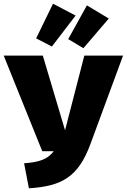

<svg xmlns="http://www.w3.org/2000/svg" viewBox="-40 -996 684 1036"><path d="M246 -976 155 -789 240 -745 368 -912ZM429 -967 328 -785 410 -736 547 -896ZM624 -696H415L311 -293L191 -696H-20L188 -180H250C217 -137 174 -121 90 -115L116 20C291 9 382 -39 448 -219Z"/></svg>

Font: Fira Sans Heavy
Style: Regular
Weight: 900
Designer: bBox Type GmbH & Carrois Corporate GbR & Edenspiekermann AG
Foundry: bBox Type GmbH & Carrois Corporate GbR & Edenspiekermann AG
Version: Version 4.300;PS 004.300;hotconv 1.0.88;makeotf.lib2.5.64775